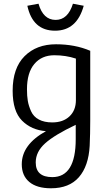

<svg xmlns="http://www.w3.org/2000/svg" viewBox="-20 -749 576 1032"><path d="M254 263Q178 263 137.5 229Q97 195 97 134Q97 28 227 -44Q149 -50 98.5 -100.5Q48 -151 48 -261Q48 -383 112 -447Q176 -511 281 -511Q383 -511 465 -476V-102Q465 -30 462 35Q456 144 404 203.5Q352 263 254 263ZM388 -211V-434Q334 -452 272 -452Q204 -452 164.5 -405Q125 -358 125 -269Q125 -233 129.5 -206.5Q134 -180 147 -151Q160 -122 189 -106.5Q218 -91 261 -91Q319 -91 353.5 -123.5Q388 -156 388 -211ZM172 124Q172 203 261 203Q387 203 387 -1V-78Q273 -24 222.5 21.5Q172 67 172 124ZM372 -729 430 -718Q393 -584 276 -584Q156 -584 127 -718L187 -729Q212 -642 279 -642Q345 -642 372 -729Z"/></svg>

Font: BreeCF
Style: Light
Weight: 300
Designer: Veronika Burian, Jos Scaglione
Foundry: TypeTogether
Version: Version 0.0.2